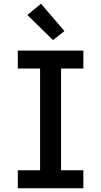

<svg xmlns="http://www.w3.org/2000/svg" viewBox="-20 -1005 540 1025"><path d="M75 0V-96H194V-639H75V-735H425V-639H306V-96H425V0ZM263 -791 126 -925 199 -985 324 -839Z"/></svg>

Font: Moesevka
Style: Bold
Weight: 700
Monospace: yes
Designer: Belleve Invis
Foundry: Belleve Invis
Version: Version 32.5.0; ttfautohint (v1.8.4)